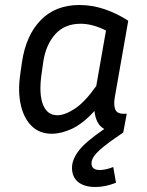

<svg xmlns="http://www.w3.org/2000/svg" viewBox="-20 -525 589 768"><path d="M444 206Q401 223 362 223Q317 223 292.5 203Q268 183 268 146Q268 114 294.5 78.5Q321 43 397 -9Q378 -20 369 -39Q360 -58 358 -81Q311 -30 268 -10Q225 10 187 10Q138 10 106.5 -21Q75 -52 63 -106Q51 -160 61 -228L68 -277Q84 -384 143 -444.5Q202 -505 298 -505Q348 -505 397.5 -488.5Q447 -472 493 -442L439 -135Q434 -105 441 -87.5Q448 -70 473 -70H487L473 5Q421 40 393.5 62.5Q366 85 356 100Q346 115 346 128Q346 155 379 155Q403 155 433 143ZM146 -228Q135 -149 152 -106.5Q169 -64 209 -64Q239 -64 279 -90Q319 -116 365 -181L404 -403Q350 -430 303 -430Q238 -430 200.5 -387.5Q163 -345 153 -277Z"/></svg>

Font: Inria Sans
Style: Italic
Weight: 400
Italic angle: -10°
Designer: Black Foundry Team
Foundry: Black Foundry
Version: Version 1.2; ttfautohint (v1.8.3)